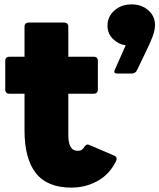

<svg xmlns="http://www.w3.org/2000/svg" viewBox="-20 -804 728 877"><path d="M92 -208V-376H22Q14 -376 9 -381Q4 -386 4 -394V-527Q4 -535 9 -540Q14 -545 22 -545H92V-683Q92 -691 97 -696Q102 -701 110 -701H274Q282 -701 287 -696Q292 -691 292 -683V-545H409Q417 -545 422 -540Q427 -535 427 -527V-394Q427 -386 422 -381Q417 -376 409 -376H292V-189Q292 -151 302.5 -133Q313 -115 336 -115Q346 -115 353.5 -120Q361 -125 368 -137Q375 -144 380 -144Q384 -144 390 -141L502 -93Q513 -88 513 -78Q513 -74 509 -66Q479 -6 424 23.5Q369 53 306 53Q196 53 144 -13Q92 -79 92 -208ZM471 -687Q471 -728 502.5 -756Q534 -784 581 -784Q627 -784 657.5 -757Q688 -730 688 -690Q688 -667 678 -639.5Q668 -612 646 -567L606 -484Q599 -468 580 -468H517Q497 -468 504 -484L554 -597Q520 -602 495.5 -626.5Q471 -651 471 -687Z"/></svg>

Font: LINE Seed JP_TTF ExtraBold
Style: Regular
Weight: 800
Designer: LY Corporation & Fontrix & Fontworks
Version: Version 1.015